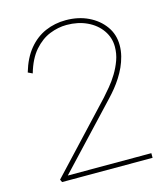

<svg xmlns="http://www.w3.org/2000/svg" viewBox="-107 -793 762 877"><g transform="rotate(-15 274.0 -355.0)"><path d="M78 0 72 -13 362 -323Q377 -340 396 -362.5Q415 -385 432 -413Q449 -441 460 -471.5Q471 -502 471 -535Q471 -578 446.5 -613Q422 -648 379.5 -668Q337 -688 283 -688Q243 -688 203 -672Q163 -656 129.5 -618Q96 -580 77 -514L56 -524Q75 -589 109 -630Q143 -671 188 -690.5Q233 -710 285 -710Q344 -710 391 -687.5Q438 -665 466 -626Q494 -587 494 -536Q494 -510 487.5 -484.5Q481 -459 470.5 -436Q460 -413 446 -391Q432 -369 416.5 -350Q401 -331 385 -314L94 -4V-22H506V0Z"/></g></svg>

Font: Mach Thin
Style: Regular
Weight: 250
Version: Version 1.002